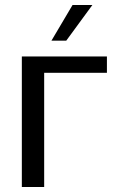

<svg xmlns="http://www.w3.org/2000/svg" viewBox="-20 -745 486 765"><path d="M67 0V-520H406V-455H156V0ZM185 -583 269 -725H348L244 -583Z"/></svg>

Font: Murecho
Style: Regular
Weight: 400
Designer: Neil Summerour
Foundry: Positype
Version: Version 1.010; ttfautohint (v1.8.3)